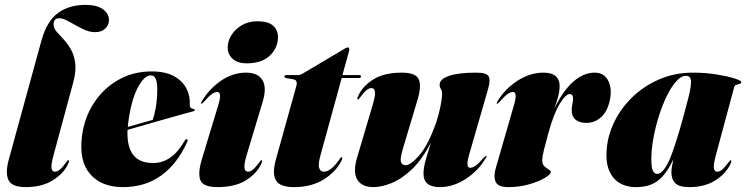

<svg xmlns="http://www.w3.org/2000/svg" viewBox="-20 -755 3050 785"><path d="M329 -735Q377 -735 401.2 -717Q425.5 -699 425.5 -674Q425.5 -652.5 410.2 -638Q395 -623.5 368.5 -623.5Q343.5 -623.5 315.8 -637.8Q288 -652 263.2 -666.2Q238.5 -680.5 222.5 -680.5Q199 -680.5 199 -655Q199 -640 211 -626Q223 -612 239.2 -595Q255.5 -578 269.2 -554.2Q283 -530.5 287.5 -497.2Q292 -464 279 -416.5L199 -121Q188 -80 190.8 -66.5Q193.5 -53 204 -53Q214 -53 224.5 -61.5Q235 -70 250.5 -91Q255 -97 256.2 -98.5Q257.5 -100 259.5 -100Q265.5 -100 258.5 -85Q240.5 -45.5 195.8 -17.8Q151 10 85.5 10Q28 10 14.5 -19.2Q1 -48.5 16 -103L149.5 -589.5Q171.5 -668.5 217 -701.8Q262.5 -735 329 -735Z M745.5 -175Q705 -85 639.2 -37.5Q573.5 10 482.5 10Q395 10 348.8 -43Q302.5 -96 315 -197Q324 -271.5 362.5 -331.8Q401 -392 462.2 -427.5Q523.5 -463 600.5 -463Q656 -463 691 -443.8Q726 -424.5 742 -393.5Q758 -362.5 756 -327Q755.5 -320.5 758.2 -316Q761 -311.5 770.5 -309.5Q776.5 -308.5 776.5 -305Q776.5 -302 770.5 -300Q760.5 -297.5 731.5 -289.5Q702.5 -281.5 662.8 -270.2Q623 -259 580.5 -246.8Q538 -234.5 501.5 -224Q498 -159 523.2 -123.8Q548.5 -88.5 606 -88.5Q684 -88.5 735.5 -180.5Q740 -187 744 -185.5Q749.5 -184 745.5 -175ZM504 -251.5Q503 -243.5 502.5 -236Q529 -243.5 556 -251.2Q583 -259 604.5 -265Q612 -286.5 617.2 -317Q622.5 -347.5 623 -385Q624 -447 597 -447Q569.5 -447 542.8 -395.8Q516 -344.5 504 -251.5Z M988 -496Q952 -496 931.5 -514.2Q911 -532.5 911 -561Q911 -587 926.2 -611.5Q941.5 -636 968.8 -652Q996 -668 1032.5 -668Q1077 -668 1096.8 -649.8Q1116.5 -631.5 1116.5 -603.5Q1116.5 -559.5 1083.5 -527.8Q1050.5 -496 988 -496ZM988.5 -121Q976.5 -80.5 979.8 -66.8Q983 -53 993.5 -53Q1003.5 -53 1014 -61.5Q1024.5 -70 1040 -91Q1044.5 -97 1045.8 -98.5Q1047 -100 1049 -100Q1055 -100 1048 -85Q1030 -45.5 985.5 -17.8Q941 10 869.5 10Q811 10 799.5 -17.8Q788 -45.5 805 -103L872 -324Q881 -353.5 879.5 -366.2Q878 -379 868 -379Q858.5 -379 846.2 -370.5Q834 -362 812 -337Q806 -331 803 -331Q799.5 -331 804 -339Q834.5 -391 882.8 -424.5Q931 -458 986.5 -458Q1034.5 -458 1053 -427.5Q1071.5 -397 1054 -339Z M1180 -430.5 1149 -436Q1143 -437.5 1143 -442.5Q1143 -448 1150 -448H1200.5Q1207 -448 1215.5 -453L1391 -557Q1397 -561 1403 -561Q1408 -561 1408 -554Q1408 -550 1406 -542L1380 -448H1448.5Q1456 -448 1456 -442.5Q1456 -436 1446 -436H1377L1290.5 -121Q1279.5 -81.5 1285.2 -67.2Q1291 -53 1304 -53Q1333 -53 1367.5 -103Q1371.5 -109 1373 -110.5Q1374.5 -112 1376.5 -112Q1383 -112 1375.5 -97Q1354 -53 1303.8 -21.5Q1253.5 10 1182.5 10Q1124.5 10 1108.2 -17.5Q1092 -45 1108 -103L1191.5 -403Q1198 -427.5 1180 -430.5Z M1967.5 -117Q1972.5 -117 1966.5 -109Q1936 -57 1884.5 -23.5Q1833 10 1778 10Q1711.5 10 1711.5 -45Q1711.5 -72 1722.5 -108.2Q1733.5 -144.5 1742 -172.5Q1706 -102.5 1664 -62.8Q1622 -23 1581 -6.5Q1540 10 1507 10Q1459 10 1440.8 -20.5Q1422.5 -51 1439.5 -109L1504 -327Q1516 -367.5 1512.8 -381.2Q1509.5 -395 1499 -395Q1489.5 -395 1478.8 -386.5Q1468 -378 1452.5 -357Q1448 -351 1446.8 -349.5Q1445.5 -348 1443.5 -348Q1438 -348 1444.5 -363Q1462.5 -403 1506.8 -430.5Q1551 -458 1622 -458Q1680.5 -458 1692.2 -430.5Q1704 -403 1686.5 -345L1628 -149.5Q1615.5 -108.5 1619 -94Q1622.5 -79.5 1638.5 -79.5Q1659 -79.5 1694.5 -120.2Q1730 -161 1763 -253Q1774.5 -287 1781 -321Q1787.5 -355 1787.5 -372Q1787.5 -384 1782.5 -391.2Q1777.5 -398.5 1777.5 -409Q1777.5 -431.5 1816 -444.8Q1854.5 -458 1926.5 -458Q1969.5 -458 1977.8 -443Q1986 -428 1975.5 -391L1898.5 -124Q1890 -94.5 1891.2 -81.8Q1892.5 -69 1902.5 -69Q1912.5 -69 1924.8 -77.8Q1937 -86.5 1958.5 -111Q1964.5 -117 1967.5 -117Z M2012 -331Q2008.5 -331 2013 -339Q2043.5 -391 2095.2 -424.5Q2147 -458 2201.5 -458Q2237 -458 2252.5 -443.2Q2268 -428.5 2268 -405Q2268 -381.5 2261.5 -358.5Q2255 -335.5 2246.5 -311Q2281 -383 2323.2 -420.5Q2365.5 -458 2411 -458Q2449 -458 2465.5 -427.5Q2482 -397 2475 -354Q2466.5 -304 2440 -278.2Q2413.5 -252.5 2376.5 -252.5Q2350 -252.5 2333.8 -265.2Q2317.5 -278 2317.5 -305Q2317.5 -317.5 2320.2 -329.5Q2323 -341.5 2323 -351.5Q2323 -370.5 2309.5 -370.5Q2292.5 -370.5 2268 -329.8Q2243.5 -289 2222.5 -212Q2211.5 -172.5 2204.2 -143.5Q2197 -114.5 2197 -99Q2197 -83.5 2205.8 -75.2Q2214.5 -67 2223.2 -62.2Q2232 -57.5 2232 -51.5Q2232 -42.5 2207.8 -27.8Q2183.5 -13 2143.5 -1.5Q2103.5 10 2057 10Q2016 10 2006.5 -11.5Q1997 -33 2007 -68L2081 -324Q2089.5 -353.5 2088.2 -366.2Q2087 -379 2077 -379Q2067.5 -379 2055.2 -370.5Q2043 -362 2021 -337Q2015.5 -331 2012 -331Z M2907 -121Q2896 -80 2898.8 -66.5Q2901.5 -53 2912 -53Q2922 -53 2932.5 -61.5Q2943 -70 2958.5 -91Q2963 -97 2964.2 -98.5Q2965.5 -100 2967.5 -100Q2973.5 -100 2966.5 -85Q2948.5 -45.5 2905.2 -17.8Q2862 10 2798 10Q2756.5 10 2740.8 -6.2Q2725 -22.5 2725 -51Q2725 -60 2727.5 -74.8Q2730 -89.5 2733 -104Q2706.5 -46 2672 -18Q2637.5 10 2581 10Q2523 10 2491.2 -24.8Q2459.5 -59.5 2459.5 -120Q2459.5 -184.5 2486.2 -245Q2513 -305.5 2561 -353.5Q2609 -401.5 2673.5 -429.8Q2738 -458 2813.5 -458Q2864 -458 2909 -450.8Q2954 -443.5 2982.2 -434.5Q3010.5 -425.5 3010.5 -420Q3010.5 -414 3004 -412.2Q2997.5 -410.5 2990.5 -408.2Q2983.5 -406 2981.5 -398ZM2643 -103.5Q2643 -68.5 2649.8 -56.2Q2656.5 -44 2666 -44Q2696.5 -44 2726.8 -125.8Q2757 -207.5 2795 -357.5Q2805.5 -398 2805.2 -421.5Q2805 -445 2784 -445Q2765 -445 2745 -422.8Q2725 -400.5 2706.8 -363.5Q2688.5 -326.5 2674.2 -281.5Q2660 -236.5 2651.5 -190.2Q2643 -144 2643 -103.5Z"/></svg>

Font: Fraunces 144pt S000 Black
Style: Italic
Weight: 900
Italic angle: -16°
Version: Version 1.000; ttfautohint (v1.8.3)